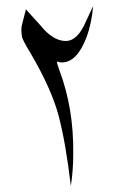

<svg xmlns="http://www.w3.org/2000/svg" viewBox="-20 -619 379 637"><path d="M80 -445Q55 -486 53 -497Q51 -508 51 -520.5Q51 -533 54 -541L66 -588L114 -535Q155 -484 196.5 -483Q238 -482 266 -550L289 -599Q284 -541 267 -495Q235 -412 186 -412H181Q173 -414 171 -414.5Q169 -415 169 -412Q169 -409 177 -386Q225 -259 223 -108Q223 -53 215 -2Q198 -146 174.5 -235Q151 -324 80 -445Z"/></svg>

Font: AMoshref-Naskh
Style: Naskh
Weight: 500
Version: Version 0.001